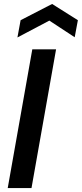

<svg xmlns="http://www.w3.org/2000/svg" viewBox="-20 -949 413 969"><path d="M19 0 143 -700H263L139 0ZM68 -760 84 -847 243 -929 373 -847 357 -761 229 -845Z"/></svg>

Font: DM Sans 28pt SemiBold
Style: Italic
Weight: 600
Italic angle: -10°
Version: Version 4.004;gftools[0.9.30]